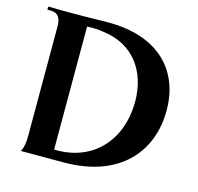

<svg xmlns="http://www.w3.org/2000/svg" viewBox="-105 -835 976 947"><g transform="rotate(15 383.0 -362.0)"><path d="M82 0H300C584 0 725 -167 724 -380C724 -579 594 -726 329 -724C247 -723 185 -721 108 -722L28 -723L27 -707H45C80 -706 97 -686 97 -642V-84C97 -44 93 -24 82 0ZM238 -49V-677C269 -679 297 -678 323 -673C476 -654 562 -539 563 -382C563 -186 440 -43 238 -49Z"/></g></svg>

Font: Sinistre
Style: Bold
Weight: 700
Designer: Jules Durand
Foundry: Collletttivo
Version: Version 69.420;Glyphs 3.2 (3217)